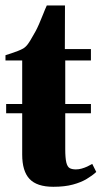

<svg xmlns="http://www.w3.org/2000/svg" viewBox="-26 -686 380 718"><path d="M173.5 12.5Q112 12.5 84.5 -16.8Q57 -46 57 -108V-262.5H-3V-297H57V-460H-5.5V-479.5Q5.5 -483 17.5 -487Q29.5 -491 41 -495.5Q52.5 -500 60.5 -504.5Q70.5 -510.5 78.5 -521.5Q86.5 -532.5 93.5 -545.5Q100.5 -558.5 107 -569Q112.5 -579 120 -596Q127.5 -613 135 -632.2Q142.5 -651.5 149 -665.5H217L216.5 -502.5H314V-460H218V-297H314V-262.5H218V-129Q218 -95 222 -78.5Q226 -62 234.8 -57.2Q243.5 -52.5 258 -52.5Q268.5 -52.5 279.2 -55.5Q290 -58.5 300.2 -63.2Q310.5 -68 319 -73L334 -43Q319.5 -29.5 298.2 -16.8Q277 -4 246.5 4.2Q216 12.5 173.5 12.5Z"/></svg>

Font: Merriweather 144pt ExtraBold
Style: Regular
Weight: 800
Version: Version 2.100